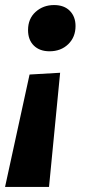

<svg xmlns="http://www.w3.org/2000/svg" viewBox="-30 -510 359 760"><path d="M184 -490Q224 -490 246.5 -467Q269 -444 269 -407Q269 -363 240 -335Q211 -307 166 -307Q127 -307 104 -329.5Q81 -352 81 -391Q81 -436 111 -463Q141 -490 184 -490ZM208 -222 164 230H-10L87 -215Z"/></svg>

Font: Bitter ExtraBold
Style: Italic
Weight: 800
Italic angle: -9°
Designer: Sol Matas, and Bitter project Authors
Foundry: Sol Matas
Version: Version 2.001